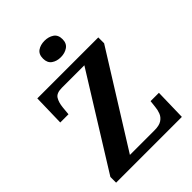

<svg xmlns="http://www.w3.org/2000/svg" viewBox="-261 -1062 1189 1189"><g transform="rotate(-45 333.5 -467.5)"><path d="M42 0V-50L417 -653H220Q173 -653 157.5 -628Q142 -603 138 -562L133 -508H61L66 -714H600V-663L224 -61H440Q481 -61 503 -75.5Q525 -90 534 -113Q543 -136 545 -161L550 -206H623L618 0ZM350 -791Q314 -791 289.5 -808.5Q265 -826 265 -863Q265 -901 289.5 -918Q314 -935 350 -935Q385 -935 410.5 -918Q436 -901 436 -863Q436 -826 410.5 -808.5Q385 -791 350 -791Z"/></g></svg>

Font: Noto Serif
Style: Bold
Weight: 700
Designer: Monotype Design Team
Foundry: Monotype Imaging Inc.
Version: Version 2.014